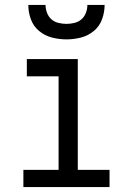

<svg xmlns="http://www.w3.org/2000/svg" viewBox="-20 -760 540 780"><path d="M75 0V-70H218V-450H89V-520H296V-70H425V0ZM250 -600Q220 -600 191 -607.5Q162 -615 139 -634Q116 -653 105.5 -681.5Q95 -710 95 -740H165Q165 -724 171 -708Q177 -692 189 -681.5Q201 -671 217.5 -667Q234 -663 250 -663Q266 -663 282.5 -667Q299 -671 311 -681.5Q323 -692 329 -708Q335 -724 335 -740H405Q405 -710 394.5 -681.5Q384 -653 361 -634Q338 -615 309 -607.5Q280 -600 250 -600Z"/></svg>

Font: Iosevka
Style: Regular
Weight: 400
Monospace: yes
Designer: Belleve Invis
Foundry: Belleve Invis
Version: Version 33.2.3; ttfautohint (v1.8.4)